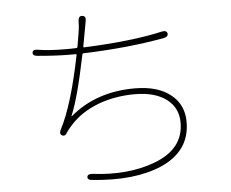

<svg xmlns="http://www.w3.org/2000/svg" viewBox="-54 -833 1109 921"><g transform="rotate(-5 500.0 -372.0)"><path d="M354 19Q330 17 332 2Q334 -12 358 -10Q527 11 656 -37Q800 -90 800 -218Q800 -288 748 -329Q692 -373 593 -373Q498 -373 417 -343Q331 -310 278 -250Q259 -229 254 -220Q243 -199 228 -207Q214 -215 225 -236Q284 -349 331 -584Q332 -589 327 -589H294Q234 -589 144 -597Q120 -599 122 -615Q124 -630 148 -626Q203 -617 281 -617Q293 -617 305 -617L332 -618Q338 -618 339 -624L351 -696Q353 -707 354 -719L355 -747Q357 -772 375 -769Q394 -767 389 -743L367 -623Q366 -618 371 -618Q607 -628 748 -661Q771 -666 775 -650Q778 -634 754 -629Q579 -597 366 -590Q360 -590 359 -584Q317 -378 282 -297Q280 -292 284 -295Q410 -401 594 -401Q708 -401 770 -349Q829 -301 829 -219Q829 -79 689 -17Q557 40 354 19Z"/></g></svg>

Font: Resource Han Rounded JP ExtraLight
Style: Regular
Weight: 250
Designer: Cyano Hao (round all glyphs); Ryoko NISHIZUKA 西塚涼子 (kana, bopomofo & ideographs); Paul D. Hunt (Latin, Greek & Cyrillic)
Foundry: Cyano Hao
Version: 0.990